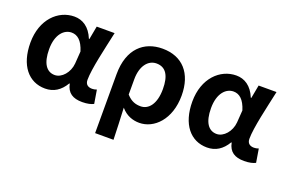

<svg xmlns="http://www.w3.org/2000/svg" viewBox="-99 -913 2165 1452"><g transform="rotate(20 983.5 -186.5)"><path d="M266 14C334 14 387 -19 426 -85H430C444 -14 490 14 565 14C607 14 637 6 656 -4L638 -113C625 -108 612 -106 601 -106C569 -106 546 -121 546 -158C546 -248 589 -425 618 -560H474L454 -453H450C415 -539 356 -574 291 -574C161 -574 44 -463 44 -275C44 -93 133 14 266 14ZM300 -107C235 -107 194 -162 194 -277C194 -398 253 -453 312 -453C359 -453 398 -422 423 -341L416 -242C410 -168 356 -107 300 -107Z M738 201H886C884 114 880 37 876 -54C919 -3 973 14 1024 14C1143 14 1256 -97 1256 -289C1256 -468 1161 -574 1000 -574C852 -574 738 -479 738 -273ZM991 -107C954 -107 916 -116 877 -160V-283C877 -390 928 -453 995 -453C1071 -453 1106 -394 1106 -287C1106 -165 1054 -107 991 -107Z M1569 14C1637 14 1690 -19 1729 -85H1733C1747 -14 1793 14 1868 14C1910 14 1940 6 1959 -4L1941 -113C1928 -108 1915 -106 1904 -106C1872 -106 1849 -121 1849 -158C1849 -248 1892 -425 1921 -560H1777L1757 -453H1753C1718 -539 1659 -574 1594 -574C1464 -574 1347 -463 1347 -275C1347 -93 1436 14 1569 14ZM1603 -107C1538 -107 1497 -162 1497 -277C1497 -398 1556 -453 1615 -453C1662 -453 1701 -422 1726 -341L1719 -242C1713 -168 1659 -107 1603 -107Z"/></g></svg>

Font: Source Han Sans SC Bold
Style: Regular
Weight: 700
Designer: Ryoko NISHIZUKA (kana & ideographs); Paul D. Hunt (Latin, Greek & Cyrillic); Wenlong ZHANG (bopomofo); Sandoll Communica
Foundry: Adobe Systems Incorporated
Version: Version 1.001;PS 1.001;hotconv 1.0.78;makeotf.lib2.5.61930